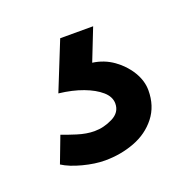

<svg xmlns="http://www.w3.org/2000/svg" viewBox="-59 -68 333 345"><g transform="rotate(-20 107.5 104.0)"><path d="M51 79Q77 82 97 89.5Q117 97 129 107.5Q141 118 141 131Q141 148 124 156.5Q107 165 89 165Q74 165 56.5 159.5Q39 154 29 150L10 200Q24 209 47 215Q70 221 89 221Q119 221 145.5 211Q172 201 188.5 180Q205 159 205 129Q205 111 194.5 93.5Q184 76 166.5 63.5Q149 51 127 48L151 -13H88Z"/></g></svg>

Font: Catamaran Thin
Style: Regular
Weight: 400
Version: Version 2.000